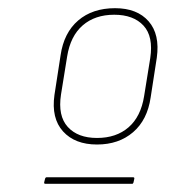

<svg xmlns="http://www.w3.org/2000/svg" viewBox="-20 -687 416 469"><path d="M217 -334Q163 -334 134 -366Q105 -398 113 -455L128 -552Q136 -607 171 -637Q206 -667 261 -667Q315 -667 343 -635Q371 -603 363 -546L348 -449Q340 -394 305 -364Q270 -334 217 -334ZM91 -238Q87 -238 88 -242L90 -250Q91 -254 94 -254H305Q309 -254 308 -250L306 -241Q305 -239 304.5 -238.5Q304 -238 302 -238ZM217 -350Q264 -350 294 -376Q324 -402 332 -452L347 -545Q355 -598 330.5 -624.5Q306 -651 259 -651Q212 -651 182 -625Q152 -599 144 -549L129 -456Q121 -404 145.5 -377Q170 -350 217 -350Z"/></svg>

Font: Sofia Sans Hairline
Style: Italic
Weight: 1
Italic angle: -9°
Designer: Botio Nikoltchev, Ani Petrova
Foundry: lettersoup
Version: Version 4.102